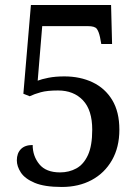

<svg xmlns="http://www.w3.org/2000/svg" viewBox="-20 -734 558 764"><path d="M226 10Q157 10 118 -6.5Q79 -23 63 -47.5Q47 -72 47 -96Q47 -124 63 -140.5Q79 -157 110 -157Q110 -113 136.5 -80.5Q163 -48 219 -48Q255 -48 284 -64Q313 -80 330 -117Q347 -154 347 -218Q347 -296 310 -335Q273 -374 211 -374Q168 -374 142.5 -367Q117 -360 98 -351L73 -361L103 -714H422L426 -559H383L378 -586Q373 -609 365 -619.5Q357 -630 330 -630H148L130 -413Q145 -419 172.5 -424.5Q200 -430 236 -430Q299 -430 348.5 -406.5Q398 -383 426.5 -336Q455 -289 455 -218Q455 -148 425.5 -96.5Q396 -45 344.5 -17.5Q293 10 226 10Z"/></svg>

Font: Noto Serif Bengali SemiCondensed Medium
Style: Regular
Weight: 500
Width: 4
Designer: Juan Bruce, Universal Thirst, Indian Type Foundry and the Monotype Design Team.
Foundry: Monotype Imaging Inc.
Version: Version 2.003; ttfautohint (v1.8.4.7-5d5b)